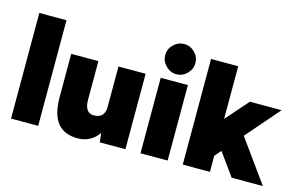

<svg xmlns="http://www.w3.org/2000/svg" viewBox="-93 -983 1911 1229"><g transform="rotate(15 862.0 -368.0)"><path d="M45 0V-700H225V0Z M633 0 623 -92V-500H803V0ZM310 -214V-500H490V-244ZM490 -244Q490 -216 496.5 -197Q503 -178 515.5 -168Q528 -158 547 -157Q585 -156 604 -175Q623 -194 623 -234H672Q672 -155 648 -100Q624 -45 583 -16.5Q542 12 490 12Q399 12 354.5 -43.5Q310 -99 310 -214Z M903 0V-500H1083V0ZM993 -548Q953 -548 923 -578Q893 -608 893 -648Q893 -689 923 -718.5Q953 -748 993 -748Q1034 -748 1063.5 -718.5Q1093 -689 1093 -648Q1093 -608 1063.5 -578Q1034 -548 993 -548Z M1353 -95 1248 -220 1494 -500H1704ZM1183 0V-700H1363V0ZM1507 0 1363 -200 1481 -323 1714 0Z"/></g></svg>

Font: Figtree Light Black
Style: Regular
Weight: 900
Version: Version 2.000